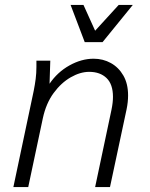

<svg xmlns="http://www.w3.org/2000/svg" viewBox="-20 -755 605 775"><path d="M34 0 116 -388Q121 -413 124 -436.5Q127 -460 127 -485V-510H183L180 -417Q212 -464 260.5 -491Q309 -518 358 -518Q396 -518 427.5 -500.5Q459 -483 478 -450Q497 -417 497 -370Q497 -343 491 -314L424 0H364L430 -312Q436 -341 436 -364Q436 -415 410 -440Q384 -465 340 -465Q304 -465 265.5 -443Q227 -421 196.5 -379.5Q166 -338 153 -278L94 0ZM265 -735H317L364 -631L459 -735H516L394 -585H322Z"/></svg>

Font: Radio Canada Light
Style: Italic
Weight: 300
Italic angle: -12°
Designer: Charles Daoud, Etienne Aubert Bonn, Alexandre Saumier Demers, Jacques Le Bailly
Foundry: Radio-Canada
Version: Version 2.104; ttfautohint (v1.8.4.7-5d5b);gftools[0.9.28.de